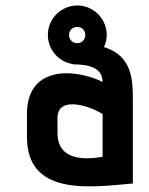

<svg xmlns="http://www.w3.org/2000/svg" viewBox="-20 -667 542 698"><path d="M463 -298C463 -374 463 -463 358 -496C364 -509 368 -524 368 -540C368 -599 320 -647 261 -647C202 -647 154 -599 154 -540C154 -486 194 -441 246 -434V-433C296 -433 353 -424 353 -369C318 -388 218 -420 147 -385C106 -365 78 -324 78 -252V-169C78 45 304 15 463 0ZM353 -97C232 -76 189 -118 189 -183V-238C189 -324 316 -278 353 -252ZM261 -510C244 -510 231 -523 231 -540C231 -557 244 -569 261 -569C278 -569 290 -557 290 -540C290 -523 278 -510 261 -510Z"/></svg>

Font: Advent Pro
Style: Bold
Weight: 700
Designer: Andreas Kalpakidis
Foundry: Andreas Kalpakidis
Version: Version 2.002 2008